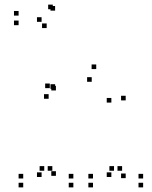

<svg xmlns="http://www.w3.org/2000/svg" viewBox="-20 -801 660 831"><path d="M599.5 10V-10H579.5V10ZM599.5 -28.5V-48.5H579.5V-28.5ZM508.5 -62V-82H488.5V-62ZM524 -30V-50H504V-30ZM524 -366.5V-386.5H504V-366.5ZM396.5 -502V-522H376.5V-502ZM195.5 -419.5V-439.5H175.5V-419.5ZM190.5 -373.5V-393.5H170.5V-373.5ZM377 -447V-467H357V-447ZM462 -357V-377H442V-357ZM462 -35V-55H442V-35ZM473.5 -62V-82H453.5V-62ZM382.5 -28.5V-48.5H362.5V-28.5ZM382.5 10V-10H362.5V10ZM297.5 10V-10H277.5V10ZM297.5 -28.5V-48.5H277.5V-28.5ZM206.5 -62V-82H186.5V-62ZM222 -40V-60H202V-40ZM222 -409.5V-429.5H202V-409.5ZM218.5 -416.5V-436.5H198.5V-416.5ZM218.5 -755V-775H198.5V-755ZM208.5 -761V-781H188.5V-761ZM60.5 -733.5V-753.5H40.5V-733.5ZM60.5 -692V-712H40.5V-692ZM182 -679.5V-699.5H162V-679.5ZM160 -706.5V-726.5H140V-706.5ZM160 -35V-55H140V-35ZM171.5 -62V-82H151.5V-62ZM80.5 -28.5V-48.5H60.5V-28.5ZM80.5 10V-10H60.5V10Z"/></svg>

Font: Monaspace Xenon Dots Var
Style: Regular
Weight: 400
Designer: Riley Cran and the Lettermatic Team
Version: Version 1.100 (Monaspace Xenon Dots)